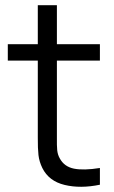

<svg xmlns="http://www.w3.org/2000/svg" viewBox="-20 -710 440 738"><path d="M142.7 -64.3Q130.8 -88.8 127.9 -113.8Q125 -138.8 125.3 -181.5V-195.7V-690H198.7V-198.3V-182.3Q198.2 -149.8 199.9 -132.6Q201.7 -115.3 209.7 -101.3Q226.8 -69.3 264.2 -61.8Q301.5 -54.3 364 -64.3V0Q289 15.5 228.3 0.8Q167.7 -13.8 142.7 -64.3ZM10 -540H364V-477H10Z"/></svg>

Font: Tap Sans
Style: Regular
Weight: 400
Designer: Tap Payments
Foundry: Tap Payments
Version: Version 1.001;Glyphs 3.1.2 (3151)